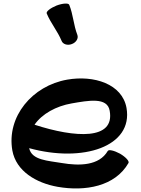

<svg xmlns="http://www.w3.org/2000/svg" viewBox="-20 -1011 787 1073"><path d="M241 -936C263 -882 302 -837 324 -783C331 -764 357 -755 382 -765C406 -774 420 -797 412 -817C391 -871 389 -930 367 -984C363 -995 331 -993 296 -980C262 -966 237 -947 241 -936ZM698 -100C704 -110 683 -133 651 -152C618 -170 587 -177 582 -167C534 -85 424 -83 325 -100C250 -113 157 -115 143 -183C444 -100 725 -192 687 -408C663 -542 505 -592 356 -566C160 -532 16 -359 49 -170C70 -54 183 12 302 33C456 60 623 31 698 -100ZM380 -433C473 -449 580 -470 593 -392C623 -227 401 -240 173 -314C215 -375 294 -418 380 -433Z"/></svg>

Font: Nupuram Expanded Bold
Style: Regular
Weight: 700
Width: 7
Designer: Santhosh Thottingal (santhosh.thottingal@gmail.com)
Foundry: SMC
Version: Version 1.000